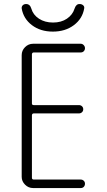

<svg xmlns="http://www.w3.org/2000/svg" viewBox="-20 -952 540 972"><path d="M89.8 -909.2Q88.9 -918.9 95.2 -925.3Q101.6 -931.6 112.3 -931.6Q131.8 -931.6 138.7 -908.2Q147.5 -877 177.2 -857.4Q207 -837.9 248.5 -837.9Q290 -837.9 318.8 -857.4Q347.7 -877 357.4 -908.2Q365.2 -932.6 383.8 -931.6Q393.6 -931.6 400.9 -925.3Q408.2 -918.9 406.2 -909.2Q397.5 -857.4 354 -824.7Q310.5 -792 247.6 -792Q184.6 -792 141.6 -824.7Q98.6 -857.4 89.8 -909.2ZM151.4 -686.5Q142.6 -686.5 141.6 -677.7V-427.7Q141.6 -419.9 151.4 -419.9H379.9Q388.7 -419.9 395 -414.1Q401.4 -408.2 401.4 -398.9Q401.4 -389.6 395 -383.8Q388.7 -377.9 379.9 -377.9H151.4Q142.6 -377.9 141.6 -369.1V-51.8Q141.6 -43 151.4 -43H388.7Q397.5 -43 403.8 -37.1Q410.2 -31.2 410.2 -22Q410.2 -12.7 404.3 -6.3Q398.4 0 388.7 0H147.5Q124 0 106.9 -17.1Q89.8 -34.2 89.8 -56.6V-672.9Q89.8 -696.3 106.9 -713.4Q124 -730.5 147.5 -730.5H388.7Q397.5 -730.5 403.8 -723.6Q410.2 -716.8 410.2 -708Q410.2 -699.2 404.3 -692.9Q398.4 -686.5 388.7 -686.5Z"/></svg>

Font: Rounded-X Mgen+ 1mn light
Style: Regular
Weight: 200
Designer: [Source Han Sans]
Ryoko NISHIZUKA  (kana & ideographs); Paul D. Hunt (Latin, Greek & Cyrillic); Wenlong ZHANG  (bopomofo
Version: Version 1.059.20150602